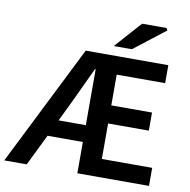

<svg xmlns="http://www.w3.org/2000/svg" viewBox="-93 -937 1018 1027"><g transform="rotate(10 415.5 -424.0)"><path d="M296.9 -366.2 246.1 -261.2H394V-564.9H390.1Q373.5 -530.8 342.8 -464.1Q312 -397.5 296.9 -366.2ZM-2.9 0 324.2 -653.8H772.9V-556.2H509.8V-389.2H731V-291H509.8V-98.1H783.2V0H394V-169.9H202.1L119.1 0ZM467.8 -704.1 596.2 -848.1H729L735.8 -835.9L565.9 -704.1Z"/></g></svg>

Font: Source Sans 3 Semibold
Style: Regular
Weight: 600
Designer: Paul D. Hunt
Foundry: Adobe
Version: Version 3.052;hotconv 1.1.0;makeotfexe 2.6.0